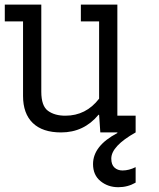

<svg xmlns="http://www.w3.org/2000/svg" viewBox="-33 -558 668 809"><path d="M384.6 -467.9H307.7V-538.5H461.5V-70.5H538.5V0H389.7L384.6 -74.4H382.1Q320.5 0 224.4 0Q146.2 0 105.1 -39.7Q64.1 -79.5 64.1 -153.8V-467.9H-12.8V-538.5H141V-171.8Q141 -111.5 169.2 -91Q197.4 -70.5 242.3 -70.5Q329.5 -70.5 384.6 -142.3ZM538.5 0Q435.9 57.7 435.9 110.3Q435.9 135.9 449.4 148.1Q462.8 160.3 483.3 160.3Q510.3 160.3 538.5 146.2V211.5Q505.1 230.8 465.4 230.8Q421.8 230.8 390.4 205.1Q359 179.5 359 133.3Q359 56.4 461.5 2.6V-12.8H538.5Z"/></svg>

Font: Slabo 13px
Style: Regular
Weight: 400
Designer: John Hudson
Foundry: Tiro Typeworks Ltd.
Version: Version 1.02 Build 005a